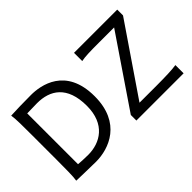

<svg xmlns="http://www.w3.org/2000/svg" viewBox="-93 -1100 1488 1488"><g transform="rotate(-45 650.5 -356.5)"><path d="M85.4 -222.2C85 -125.5 85.4 -39.1 78.1 0C78.1 0 228 4.9 290.5 4.9C433.6 4.9 642.1 -70.8 642.1 -361.3C642.1 -680.7 404.8 -717.8 300.3 -717.8C234.4 -717.8 119.6 -715.8 78.1 -712.9C85.4 -673.8 85.4 -584 85.4 -488.3ZM178.2 -637.2C202.6 -638.2 255.9 -639.6 288.1 -639.6C428.7 -639.6 546.9 -569.8 546.9 -351.6C546.9 -150.4 416.5 -75.7 285.6 -75.7C239.3 -75.7 201.2 -78.6 178.2 -80.6ZM1240.2 -712.9H766.6V-622.6C805.7 -630.9 863.3 -632.3 959.5 -632.3H1125.5L737.3 -61V0H1254.9V-90.3C1215.8 -83.5 1138.2 -80.6 1042.5 -80.6H852.1L1240.2 -649.4Z"/></g></svg>

Font: Andika
Style: Regular
Weight: 400
Designer: Victor Gaultney, Annie Olsen, Julie Remington, Don Collingsworth, Eric Hays
Foundry: SIL International
Version: Version 1.000